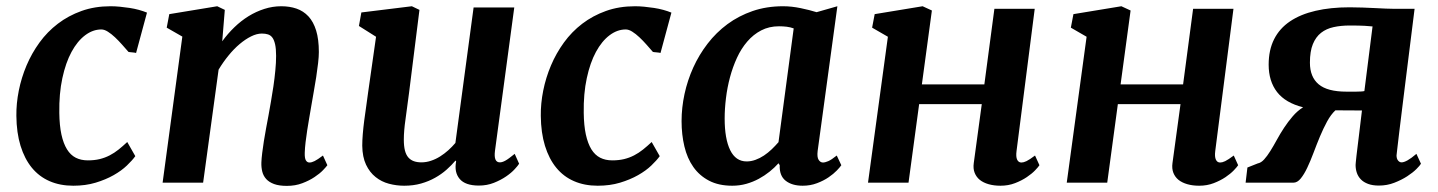

<svg xmlns="http://www.w3.org/2000/svg" viewBox="-20 -588 4629 618"><path d="M215.8 9.8Q173.3 9.8 139.6 -4.9Q106 -19.5 82.5 -48.1Q59.1 -76.7 46.1 -118.7Q33.2 -160.6 32.7 -215.3Q32.2 -254.9 40.5 -296.4Q48.8 -337.9 65.4 -377.2Q82 -416.5 107.2 -451.2Q132.3 -485.8 166.3 -511.7Q200.2 -537.6 242.4 -552.7Q284.7 -567.9 335.9 -567.9Q350.1 -567.9 365.7 -566.4Q381.3 -564.9 397 -562.5Q412.6 -560.1 427 -556.2Q441.4 -552.2 453.1 -547.4L418 -417.5Q417.5 -418 413.8 -418.5Q410.2 -418.9 405.8 -419.4Q401.4 -419.9 397.7 -420.2Q394 -420.4 393.6 -420.9Q384.3 -431.6 373 -444.3Q361.8 -457 350.1 -468Q338.4 -479 327.1 -486.1Q315.9 -493.2 306.2 -493.2Q278.8 -493.2 253.9 -474.4Q229 -455.6 210.2 -420.9Q191.4 -386.2 180.7 -336.4Q169.9 -286.6 170.9 -224.6Q171.4 -184.1 177.7 -155Q184.1 -126 195.6 -107.4Q207 -88.9 223.9 -80.3Q240.7 -71.8 262.7 -71.8Q283.7 -71.8 300.8 -75.9Q317.9 -80.1 333 -87.9Q348.1 -95.7 361.8 -106.7Q375.5 -117.7 389.6 -130.9L415.5 -85.4Q405.8 -71.8 388.4 -55.2Q371.1 -38.6 345.7 -24.2Q320.3 -9.8 287.8 0Q255.4 9.8 215.8 9.8Z M566.9 -470.2 516.6 -499 524.9 -542.5 679.2 -567.9 703.6 -556.2 695.3 -455.1Q712.9 -479.5 734.4 -500.2Q755.9 -521 780 -535.9Q804.2 -550.8 830.8 -559.3Q857.4 -567.9 885.3 -567.9Q912.1 -567.9 934.3 -560.3Q956.5 -552.7 972.7 -535.4Q988.8 -518.1 997.6 -489.7Q1006.3 -461.4 1006.3 -420.4Q1006.3 -406.2 1003.9 -385Q1001.5 -363.8 997.8 -339.8Q994.1 -315.9 989.7 -291.5Q985.4 -267.1 981.9 -246.6Q979 -228 975.3 -208Q971.7 -188 968.8 -168.5Q965.8 -148.9 963.6 -130.6Q961.4 -112.3 960.9 -96.2Q960.4 -78.6 964.6 -71.8Q968.8 -64.9 976.1 -64.9Q983.4 -64.9 992.7 -69.6Q1002 -74.2 1019.5 -87.4L1033.7 -56.2Q1030.3 -51.3 1019.8 -40.3Q1009.3 -29.3 992.4 -18.1Q975.6 -6.8 953.1 1.7Q930.7 10.3 903.3 10.3Q878.4 10.3 862.3 4.4Q846.2 -1.5 836.9 -11.7Q827.6 -22 824.2 -35.6Q820.8 -49.3 821.3 -64.9Q821.8 -78.1 824 -95.9Q826.2 -113.8 829.3 -133.5Q832.5 -153.3 836.4 -174.6Q840.3 -195.8 844.2 -216.3Q847.7 -236.8 852.1 -261Q856.4 -285.2 860.1 -310.5Q863.8 -335.9 866.2 -361.1Q868.7 -386.2 868.7 -408.2Q868.7 -431.2 865.5 -445.3Q862.3 -459.5 856.7 -467Q851.1 -474.6 842.5 -477.3Q834 -480 822.8 -480Q806.6 -480 788.3 -470.9Q770 -461.9 751.5 -446.3Q732.9 -430.7 715.6 -409.4Q698.2 -388.2 683.6 -363.8L633.8 0H503.4Z M1146 -119.1Q1146 -135.7 1147.7 -156.5Q1149.4 -177.2 1152.3 -199.7Q1155.3 -222.2 1158.7 -245.6Q1162.1 -269 1165 -291.5L1190.4 -469.7L1135.3 -504.4L1143.1 -547.9L1305.7 -567.9L1330.1 -556.2L1296.4 -287.6Q1291 -243.7 1285.4 -205.3Q1279.8 -167 1279.8 -138.7Q1279.8 -117.7 1283.4 -103.5Q1287.1 -89.4 1294.4 -81.1Q1301.8 -72.8 1312.3 -69.1Q1322.8 -65.4 1336.4 -65.4Q1352.1 -65.4 1367.4 -70.6Q1382.8 -75.7 1396.7 -84.5Q1410.6 -93.3 1423.1 -104.5Q1435.5 -115.7 1445.8 -127.9L1504.4 -564H1635.3L1573.2 -102.5Q1568.4 -65.4 1588.9 -65.4Q1592.8 -65.4 1596.9 -66.7Q1601.1 -67.9 1606.4 -70.8Q1611.8 -73.7 1619.1 -79.1Q1626.5 -84.5 1636.7 -92.8L1650.9 -61Q1647.5 -55.2 1636.7 -43.5Q1626 -31.7 1608.9 -20Q1591.8 -8.3 1569.6 0.5Q1547.4 9.3 1521.5 9.3Q1477.5 9.3 1459.5 -12.2Q1441.4 -33.7 1448.2 -68.4L1446.3 -71.3Q1433.6 -56.2 1417.2 -41.7Q1400.9 -27.3 1380.6 -15.9Q1360.4 -4.4 1335.4 2.7Q1310.5 9.8 1280.8 9.8Q1255.9 9.8 1231.9 3.4Q1208 -2.9 1189 -18.1Q1169.9 -33.2 1158.2 -57.9Q1146.5 -82.5 1146 -119.1Z M1903.8 9.8Q1861.3 9.8 1827.6 -4.9Q1793.9 -19.5 1770.5 -48.1Q1747.1 -76.7 1734.1 -118.7Q1721.2 -160.6 1720.7 -215.3Q1720.2 -254.9 1728.5 -296.4Q1736.8 -337.9 1753.4 -377.2Q1770 -416.5 1795.2 -451.2Q1820.3 -485.8 1854.2 -511.7Q1888.2 -537.6 1930.4 -552.7Q1972.7 -567.9 2023.9 -567.9Q2038.1 -567.9 2053.7 -566.4Q2069.3 -564.9 2085 -562.5Q2100.6 -560.1 2115 -556.2Q2129.4 -552.2 2141.1 -547.4L2106 -417.5Q2105.5 -418 2101.8 -418.5Q2098.1 -418.9 2093.8 -419.4Q2089.4 -419.9 2085.7 -420.2Q2082 -420.4 2081.5 -420.9Q2072.3 -431.6 2061 -444.3Q2049.8 -457 2038.1 -468Q2026.4 -479 2015.1 -486.1Q2003.9 -493.2 1994.1 -493.2Q1966.8 -493.2 1941.9 -474.4Q1917 -455.6 1898.2 -420.9Q1879.4 -386.2 1868.7 -336.4Q1857.9 -286.6 1858.9 -224.6Q1859.4 -184.1 1865.7 -155Q1872.1 -126 1883.5 -107.4Q1895 -88.9 1911.9 -80.3Q1928.7 -71.8 1950.7 -71.8Q1971.7 -71.8 1988.8 -75.9Q2005.9 -80.1 2021 -87.9Q2036.1 -95.7 2049.8 -106.7Q2063.5 -117.7 2077.6 -130.9L2103.5 -85.4Q2093.8 -71.8 2076.4 -55.2Q2059.1 -38.6 2033.7 -24.2Q2008.3 -9.8 1975.8 0Q1943.4 9.8 1903.8 9.8Z M2336.9 9.8Q2293.5 9.8 2262.5 -6.3Q2231.4 -22.5 2211.7 -50.5Q2191.9 -78.6 2182.9 -116.7Q2173.8 -154.8 2173.8 -198.2Q2173.8 -241.2 2183.3 -285.4Q2192.9 -329.6 2211.4 -370.6Q2230 -411.6 2257.6 -447.5Q2285.2 -483.4 2321.5 -510.3Q2357.9 -537.1 2402.6 -552.5Q2447.3 -567.9 2500.5 -567.9Q2527.8 -567.9 2557.1 -561.8Q2586.4 -555.7 2608.4 -548.8L2675.3 -567.9L2611.8 -102.1Q2609.4 -82 2615 -73.5Q2620.6 -64.9 2628.9 -64.9Q2635.7 -64.9 2646 -69.3Q2656.2 -73.7 2673.3 -87.4L2688 -56.2Q2684.1 -50.3 2673.6 -39.3Q2663.1 -28.3 2647 -17.3Q2630.9 -6.3 2609.6 1.7Q2588.4 9.8 2563.5 9.8Q2529.3 9.8 2508.8 -6.3Q2488.3 -22.5 2489.7 -56.2L2485.8 -62.5Q2473.1 -48.3 2457 -35.4Q2440.9 -22.5 2422.4 -12.5Q2403.8 -2.4 2382.3 3.7Q2360.8 9.8 2336.9 9.8ZM2383.3 -68.4Q2397.5 -68.4 2411.6 -73.5Q2425.8 -78.6 2439 -87.4Q2452.1 -96.2 2463.9 -107.4Q2475.6 -118.7 2485.8 -130.4L2534.7 -496.6Q2523.9 -500.5 2512 -502Q2500 -503.4 2487.3 -503.4Q2455.6 -503.4 2430.2 -490.2Q2404.8 -477.1 2385.3 -454.3Q2365.7 -431.6 2352.1 -401.9Q2338.4 -372.1 2329.6 -339.1Q2320.8 -306.2 2316.7 -272Q2312.5 -237.8 2312.5 -206.5Q2312.5 -141.1 2330.3 -104.7Q2348.1 -68.4 2383.3 -68.4Z M2837.9 -469.7 2787.1 -499 2795.4 -542.5 2949.7 -567.9 2979.5 -554.2 2947.3 -316.4H3148.4L3180.7 -559.6H3310.5L3252 -102.1Q3249.5 -83.5 3253.9 -74.2Q3258.3 -64.9 3267.6 -64.9Q3271 -64.9 3274.9 -65.9Q3278.8 -66.9 3283.9 -69.3Q3289.1 -71.8 3295.7 -76.2Q3302.2 -80.6 3311.5 -87.4L3325.7 -56.2Q3322.3 -50.8 3311.8 -39.8Q3301.3 -28.8 3284.9 -17.8Q3268.6 -6.8 3247.1 1.5Q3225.6 9.8 3200.2 9.8Q3179.2 9.8 3162.1 4.9Q3145 0 3133.8 -9Q3122.6 -18.1 3117.2 -31.7Q3111.8 -45.4 3114.3 -63L3140.1 -252.9H2938.5L2904.3 0H2773.9Z M3477.5 -469.7 3426.8 -499 3435.1 -542.5 3589.4 -567.9 3619.1 -554.2 3586.9 -316.4H3788.1L3820.3 -559.6H3950.2L3891.6 -102.1Q3889.2 -83.5 3893.6 -74.2Q3897.9 -64.9 3907.2 -64.9Q3910.6 -64.9 3914.6 -65.9Q3918.5 -66.9 3923.6 -69.3Q3928.7 -71.8 3935.3 -76.2Q3941.9 -80.6 3951.2 -87.4L3965.3 -56.2Q3961.9 -50.8 3951.4 -39.8Q3940.9 -28.8 3924.6 -17.8Q3908.2 -6.8 3886.7 1.5Q3865.2 9.8 3839.8 9.8Q3818.8 9.8 3801.8 4.9Q3784.7 0 3773.4 -9Q3762.2 -18.1 3756.8 -31.7Q3751.5 -45.4 3753.9 -63L3779.8 -252.9H3578.1L3543.9 0H3413.6Z M3995.1 -48.8 4028.3 -62Q4039.1 -64 4048.8 -74.7Q4058.6 -85.4 4068.8 -101.8Q4079.1 -118.2 4089.8 -137.9Q4100.6 -157.7 4113.3 -177Q4126 -196.3 4140.9 -213.6Q4155.8 -231 4174.3 -242.7Q4117.7 -256.8 4090.6 -291.7Q4063.5 -326.7 4063.5 -379.9Q4063.5 -427.2 4081.1 -461.9Q4098.6 -496.6 4132.3 -519.3Q4166 -542 4214.4 -553.2Q4262.7 -564.5 4324.2 -564.5Q4345.2 -564.5 4365.7 -563.7Q4386.2 -563 4405.3 -562Q4424.3 -561 4440.7 -560.3Q4457 -559.6 4469.2 -559.6H4533.2L4503.9 -325.2Q4498.5 -281.2 4493.2 -239Q4487.8 -196.8 4483.9 -163.3Q4480 -129.9 4477.5 -109.1Q4475.1 -88.4 4475.1 -87.9Q4475.1 -77.1 4480 -71.3Q4484.9 -65.4 4491.2 -65.4Q4499 -65.4 4510.7 -72Q4522.5 -78.6 4539.1 -92.8L4553.7 -61Q4550.8 -55.7 4539.1 -43.9Q4527.3 -32.2 4509.3 -20.5Q4491.2 -8.8 4468 0.2Q4444.8 9.3 4418.5 9.3Q4397.9 9.3 4383.5 3.9Q4369.1 -1.5 4360.4 -10.5Q4351.6 -19.5 4347.4 -31.5Q4343.3 -43.5 4343.3 -57.1Q4343.3 -58.1 4344 -66.2Q4344.7 -74.2 4346.2 -86.9Q4347.7 -99.6 4349.6 -115.2Q4351.6 -130.9 4353.5 -147Q4357.9 -184.6 4363.8 -232.4L4278.3 -232.9Q4263.7 -219.2 4251.5 -196.8Q4239.3 -174.3 4228.5 -148.4Q4217.8 -122.6 4207.8 -95.9Q4197.8 -69.3 4187.7 -48.1Q4177.7 -26.9 4166.7 -13.4Q4155.8 0 4143.1 0H3989.3ZM4314 -293Q4318.8 -293 4327.4 -293Q4335.9 -293 4344.7 -293Q4353.5 -293 4360.8 -293.5Q4368.2 -293.9 4371.6 -294.9L4397.9 -502.9Q4390.6 -503.9 4372.8 -504.9Q4355 -505.9 4324.2 -505.9Q4295.9 -505.9 4272.5 -500.7Q4249 -495.6 4232.2 -482.4Q4215.3 -469.2 4205.8 -446Q4196.3 -422.9 4196.3 -386.2Q4196.3 -340.3 4224.4 -316.7Q4252.4 -293 4314 -293Z"/></svg>

Font: Merriweather Bold
Style: Italic
Weight: 700
Italic angle: -7°
Designer: Eben Sorkin ( eben@eyebytes.com )
Foundry: Eben Sorkin ( eben@eyebytes.com )
Version: Version 1.5; ttfautohint (v0.97) -l 13 -r 13 -G 200 -x 24 -f